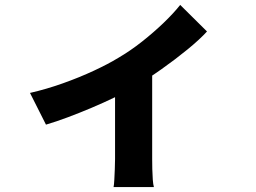

<svg xmlns="http://www.w3.org/2000/svg" viewBox="-20 -670 1040 781"><path d="M102 -292Q168 -307 235.5 -331Q303 -355 362 -382.5Q421 -410 460 -434Q510 -463 558 -501Q606 -539 646.5 -578Q687 -617 713 -650L822 -542Q793 -510 743.5 -469.5Q694 -429 637.5 -389Q581 -349 526 -316Q492 -296 446.5 -274Q401 -252 352.5 -231.5Q304 -211 256 -193Q208 -175 167 -163ZM448 -346 599 -373V-23Q599 -5 599.5 18Q600 41 601.5 61Q603 81 606 91H442Q444 81 445 61Q446 41 447 18Q448 -5 448 -23Z"/></svg>

Font: Noto Sans SC ExtraBold
Style: Regular
Weight: 800
Designer: Ryoko NISHIZUKA 西塚涼子 (kana, bopomofo & ideographs); Paul D. Hunt (Latin, Greek & Cyrillic); Sandoll Communications 산돌커뮤니
Foundry: Adobe
Version: Version 2.004-H2;hotconv 1.0.118;makeotfexe 2.5.65603